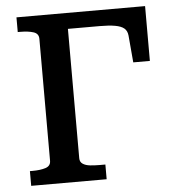

<svg xmlns="http://www.w3.org/2000/svg" viewBox="-51 -758 738 806"><g transform="rotate(-5 317.5 -355.0)"><path d="M259 -643V-98Q259 -82 271 -74Q283 -66 302 -64Q321 -62 342 -62H366V0H48V-62H59Q92 -62 114 -69Q136 -76 136 -98V-612Q136 -634 114 -641Q92 -648 59 -648H48V-710H590V-479H520L510 -593Q508 -613 495.5 -623.5Q483 -634 457.5 -638.5Q432 -643 393 -643Z"/></g></svg>

Font: Roboto Serif Medium
Style: Regular
Weight: 500
Designer: Greg Gazdowicz
Foundry: Commercial Type
Version: Version 1.008